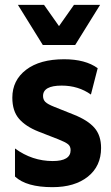

<svg xmlns="http://www.w3.org/2000/svg" viewBox="-20 -760 461 794"><path d="M286 -740H394L291 -574H157L54 -740H162L224 -652ZM384 -478 356 -369Q304 -406 235 -406Q158 -406 158 -363Q158 -348 167.5 -338.5Q177 -329 205 -318L285 -286Q343 -263 370.5 -231.5Q398 -200 398 -148Q398 -73 343.5 -29.5Q289 14 197 14Q89 14 42 -30V-146Q113 -94 198 -94Q272 -94 272 -139Q272 -155 261.5 -163.5Q251 -172 221 -184L139 -216Q86 -237 58.5 -269Q31 -301 31 -356Q31 -428 88 -471.5Q145 -515 245 -515Q333 -515 384 -478Z"/></svg>

Font: Techna Sans
Style: Regular
Weight: 400
Designer: Carl Enlund
Version: Version 1.003